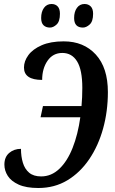

<svg xmlns="http://www.w3.org/2000/svg" viewBox="-20 -931 575 961"><path d="M172 10Q111 10 73.5 -7Q36 -24 19 -50.5Q2 -77 2 -107Q2 -145 26 -165.5Q50 -186 85 -186Q85 -148 94.5 -116.5Q104 -85 126 -66.5Q148 -48 186 -48Q237 -48 277 -86Q317 -124 343.5 -191Q370 -258 382 -344H183L195 -400H388Q392 -444 392 -491Q392 -581 366 -623.5Q340 -666 292 -666Q245 -666 218 -627Q191 -588 191 -531Q100 -531 100 -593Q100 -625 122 -655Q144 -685 188.5 -704.5Q233 -724 299 -724Q399 -724 459.5 -658Q520 -592 520 -470Q520 -374 496 -287.5Q472 -201 426.5 -134Q381 -67 317 -28.5Q253 10 172 10ZM395 -793Q351 -793 351 -841Q351 -872 365 -891.5Q379 -911 403 -911Q422 -911 434 -899Q446 -887 446 -862Q446 -824 429 -808.5Q412 -793 395 -793ZM230 -793Q210 -793 198 -804.5Q186 -816 186 -841Q186 -872 200 -891.5Q214 -911 238 -911Q257 -911 268.5 -899Q280 -887 280 -862Q280 -824 263.5 -808.5Q247 -793 230 -793Z"/></svg>

Font: Noto Serif ExtraCondensed SemiBold
Style: Italic
Weight: 600
Width: 2
Italic angle: -12°
Designer: Monotype Design Team
Foundry: Monotype Imaging Inc.
Version: Version 2.013